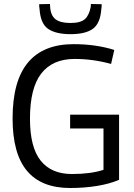

<svg xmlns="http://www.w3.org/2000/svg" viewBox="-20 -931 672 961"><path d="M43 -338Q43 -526 120 -618Q197 -710 348 -710Q460 -710 552 -681L536 -611Q445 -636 354 -636Q243 -636 186.5 -563Q130 -490 130 -337Q130 -194 183.5 -127Q237 -60 340 -60Q435 -60 498 -81V-288H331V-357H576V-31Q530 -11 466.5 -0.5Q403 10 331 10Q187 10 115 -76Q43 -162 43 -338ZM333 -760Q260 -760 221.5 -786Q183 -812 178 -885Q177 -891 176.5 -897.5Q176 -904 176 -910L230 -911Q230 -908 230.5 -904Q231 -900 231 -896Q234 -853 258 -834.5Q282 -816 333 -816Q383 -816 404.5 -835Q426 -854 434 -896Q435 -902 435 -911L489 -910Q489 -895 487 -885Q482 -814 445 -787Q408 -760 333 -760Z"/></svg>

Font: Georama
Style: Regular
Weight: 400
Designer: Jean-Baptiste Levee
Foundry: Production Type
Version: Version 1.000